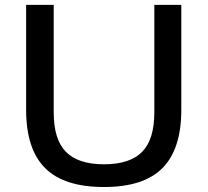

<svg xmlns="http://www.w3.org/2000/svg" viewBox="-20 -760 854 790"><path d="M87.5 -308V-740H201V-297.5Q201 -186 251.5 -135Q302 -84 408 -84Q514 -84 564.5 -135Q615 -186 615 -297.5V-740H726V-308Q726 -147 648.8 -68.8Q571.5 9.5 408 9.5Q243 9.5 165.2 -68.8Q87.5 -147 87.5 -308Z"/></svg>

Font: Encode Sans Expanded Medium
Style: Regular
Weight: 500
Width: 7
Designer: Multiple Designers
Foundry: Impallari Type
Version: Version 2.000